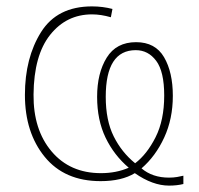

<svg xmlns="http://www.w3.org/2000/svg" viewBox="-20 -557 623 601"><path d="M268 -537Q159 -537 108.5 -456.5Q58 -376 58 -260Q58 -142 120 -66Q182 10 295 10Q361 10 402 -15Q458 24 509 24Q534 24 554 19V-7Q546 -5 534.5 -3Q523 -1 509 -1Q457 -1 423 -30Q467 -68 494 -126.5Q521 -185 521 -257Q521 -331 493.5 -378Q466 -425 406 -425Q344 -425 314 -376.5Q284 -328 284 -254Q284 -181 310.5 -126Q337 -71 383 -32Q344 -15 296 -15Q199 -15 141.5 -83Q84 -151 85 -261Q86 -384 137 -448Q188 -512 268 -512Q296 -512 327 -503L332 -529Q301 -537 268 -537ZM405 -400Q444 -400 469 -366.5Q494 -333 494 -258Q494 -181 467 -127.5Q440 -74 403 -46Q361 -80 336 -130Q311 -180 311 -254Q311 -400 405 -400Z"/></svg>

Font: Noto Sans UI Thin
Style: Regular
Weight: 250
Designer: Monotype Design Team
Foundry: Monotype Imaging Inc.
Version: Version 1.901